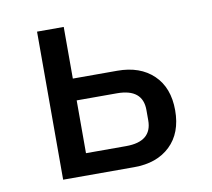

<svg xmlns="http://www.w3.org/2000/svg" viewBox="-63 -587 727 659"><g transform="rotate(-10 300.0 -258.0)"><path d="M106 0V-516H199V-336H354Q433 -336 479.5 -291.5Q526 -247 526 -168Q526 -89 479.5 -44.5Q433 0 354 0ZM199 -76H339Q429 -76 429 -150V-186Q429 -260 339 -260H199Z"/></g></svg>

Font: IBM Plex Mono Text
Style: Regular
Weight: 450
Designer: Mike Abbink, Paul van der Laan, Pieter van Rosmalen
Foundry: Bold Monday
Version: Version 2.000